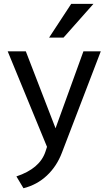

<svg xmlns="http://www.w3.org/2000/svg" viewBox="-20 -768 560 999"><path d="M102.1 211.4 65.4 149.9Q187 109.4 216.3 21.5L224.6 -3.9L20 -501H114.3L269 -100.6L414.1 -501H504.4L302.2 26.4Q275.4 97.2 223.9 145.5Q172.4 193.8 102.1 211.4ZM235.4 -572.3 350.6 -748H466.3L310.5 -572.3Z"/></svg>

Font: Muli
Style: Regular
Weight: 400
Designer: Vernon Adams
Foundry: newtypography
Version: Version 2; ttfautohint (v1.00rc1.6-4cba) -l 8 -r 50 -G 200 -